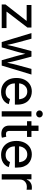

<svg xmlns="http://www.w3.org/2000/svg" viewBox="1340 -2134 806 3525"><g transform="rotate(90 1742.5 -371.0)"><path d="M61 0V-69.3L360.8 -453.1V-458H70.8V-545.9H484.9V-471.7L194.8 -92.8V-87.9H494.6V0Z M751.5 0 586.9 -545.9H689.9L753.4 -313.5Q766.6 -264.2 782 -201.9Q797.4 -139.6 812 -62H796.4Q811 -136.7 826.2 -199Q841.3 -261.2 855.5 -313.5L918 -545.9H1018.6L1080.6 -313.5Q1093.8 -262.7 1108.9 -200.7Q1124 -138.7 1138.2 -62H1122.6Q1137.2 -137.7 1152.3 -199.7Q1167.5 -261.7 1181.2 -313.5L1244.6 -545.9H1348.1L1183.1 0H1085.4L1016.6 -241.2Q1006.3 -277.3 996.3 -316.4Q986.3 -355.5 976.8 -396.2Q967.3 -437 957 -478H977.5Q968.3 -437.5 958.5 -396.5Q948.7 -355.5 938.7 -316.2Q928.7 -276.9 918 -241.2L849.1 0Z M1669.4 11.7Q1589.4 11.7 1531.5 -23.4Q1473.6 -58.6 1442.4 -121.6Q1411.1 -184.6 1411.1 -269Q1411.1 -353 1441.9 -416.7Q1472.7 -480.5 1528.6 -516.6Q1584.5 -552.7 1659.7 -552.7Q1704.6 -552.7 1747.6 -537.8Q1790.5 -522.9 1825.2 -490.7Q1859.9 -458.5 1880.1 -406.2Q1900.4 -354 1900.4 -279.3V-241.7H1470.7V-318.8H1849.1L1803.7 -292Q1803.7 -343.8 1787.4 -383.8Q1771 -423.8 1739 -446.5Q1707 -469.2 1659.7 -469.2Q1612.3 -469.2 1578.6 -446.3Q1544.9 -423.3 1527.1 -385.7Q1509.3 -348.1 1509.3 -305.2V-252.9Q1509.3 -194.8 1529.5 -154.3Q1549.8 -113.8 1586.2 -92.8Q1622.6 -71.8 1670.4 -71.8Q1701.2 -71.8 1726.8 -80.8Q1752.4 -89.8 1770.8 -107.9Q1789.1 -126 1798.8 -152.8L1891.6 -128.9Q1878.9 -87.4 1848.1 -55.7Q1817.4 -23.9 1772 -6.1Q1726.6 11.7 1669.4 11.7Z M2022 0V-545.9H2119.6V0ZM2071.3 -632.3Q2044.9 -632.3 2025.9 -650.1Q2006.8 -668 2006.8 -693.4Q2006.8 -718.8 2025.9 -736.3Q2044.9 -753.9 2071.3 -753.9Q2098.1 -753.9 2116.9 -736.3Q2135.7 -718.8 2135.7 -693.4Q2135.7 -668 2116.9 -650.1Q2098.1 -632.3 2071.3 -632.3Z M2493.2 -545.9V-464.8H2204.1V-545.9ZM2285.2 -675.8H2382.8V-144.5Q2382.8 -109.9 2397 -93.8Q2411.1 -77.6 2444.8 -77.6Q2453.1 -77.6 2466.3 -79.6Q2479.5 -81.5 2489.7 -83.5L2508.3 -3.4Q2492.7 2 2474.4 4.4Q2456.1 6.8 2438 6.8Q2365.2 6.8 2325.2 -30.8Q2285.2 -68.4 2285.2 -136.7Z M2825.2 11.7Q2745.1 11.7 2687.3 -23.4Q2629.4 -58.6 2598.1 -121.6Q2566.9 -184.6 2566.9 -269Q2566.9 -353 2597.7 -416.7Q2628.4 -480.5 2684.3 -516.6Q2740.2 -552.7 2815.4 -552.7Q2860.4 -552.7 2903.3 -537.8Q2946.3 -522.9 2981 -490.7Q3015.6 -458.5 3035.9 -406.2Q3056.2 -354 3056.2 -279.3V-241.7H2626.5V-318.8H3004.9L2959.5 -292Q2959.5 -343.8 2943.1 -383.8Q2926.8 -423.8 2894.8 -446.5Q2862.8 -469.2 2815.4 -469.2Q2768.1 -469.2 2734.4 -446.3Q2700.7 -423.3 2682.9 -385.7Q2665 -348.1 2665 -305.2V-252.9Q2665 -194.8 2685.3 -154.3Q2705.6 -113.8 2741.9 -92.8Q2778.3 -71.8 2826.2 -71.8Q2856.9 -71.8 2882.6 -80.8Q2908.2 -89.8 2926.5 -107.9Q2944.8 -126 2954.6 -152.8L3047.4 -128.9Q3034.7 -87.4 3003.9 -55.7Q2973.1 -23.9 2927.7 -6.1Q2882.3 11.7 2825.2 11.7Z M3177.7 0V-545.9H3272V-460H3277.8Q3293 -502.9 3331.3 -528.3Q3369.6 -553.7 3418 -553.7Q3428.2 -553.7 3441.4 -553Q3454.6 -552.2 3462.9 -551.8V-456.1Q3458 -457.5 3441.9 -459.5Q3425.8 -461.4 3408.2 -461.4Q3370.1 -461.4 3339.8 -445.3Q3309.6 -429.2 3292.5 -401.1Q3275.4 -373 3275.4 -336.4V0Z"/></g></svg>

Font: Inter Cardless
Style: Regular
Weight: 400
Designer: Rasmus Andersson
Foundry: rsms
Version: Version 4.001;git-9221beed3